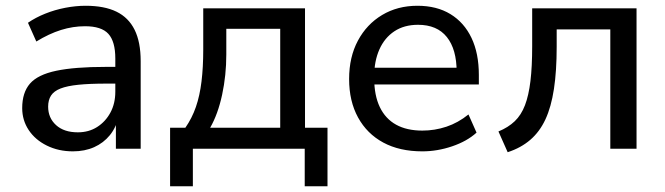

<svg xmlns="http://www.w3.org/2000/svg" viewBox="-20 -516 2306 666"><path d="M233 9Q183 9 142.5 -11Q102 -31 79.5 -65Q57 -99 57 -141Q57 -195 84 -226Q111 -257 175 -270.5Q239 -284 347 -284H394V-226H349Q291 -226 252 -222Q213 -218 190 -209Q167 -200 157 -184.5Q147 -169 147 -146Q147 -107 174.5 -82Q202 -57 250 -57Q288 -57 317 -75.5Q346 -94 363 -125.5Q380 -157 380 -198V-313Q380 -372 356 -398.5Q332 -425 275 -425Q233 -425 191.5 -412Q150 -399 106 -372L77 -437Q103 -455 136.5 -468.5Q170 -482 206.5 -489Q243 -496 277 -496Q342 -496 384 -475.5Q426 -455 447 -412.5Q468 -370 468 -304V0H382V-111H391Q383 -74 361 -47Q339 -20 306.5 -5.5Q274 9 233 9Z M570 130V-73H623Q646 -106 659.5 -145Q673 -184 679 -233.5Q685 -283 685 -344V-487H1038V-73H1116V130H1037V0H649V130ZM709 -73H952V-416H765V-327Q765 -255 750.5 -187.5Q736 -120 709 -73Z M1445 9Q1366 9 1309.5 -21.5Q1253 -52 1222 -108.5Q1191 -165 1191 -242Q1191 -318 1221.5 -375Q1252 -432 1305.5 -464Q1359 -496 1428 -496Q1495 -496 1542.5 -467Q1590 -438 1615.5 -384.5Q1641 -331 1641 -256V-223H1262V-281H1581L1564 -267Q1564 -345 1530 -387.5Q1496 -430 1430 -430Q1382 -430 1348 -407.5Q1314 -385 1296 -344.5Q1278 -304 1278 -251V-245Q1278 -185 1297.5 -144.5Q1317 -104 1354 -83.5Q1391 -63 1445 -63Q1488 -63 1528.5 -76.5Q1569 -90 1605 -119L1633 -56Q1600 -26 1548.5 -8.5Q1497 9 1445 9Z M1741 12 1709 -60Q1743 -74 1765.5 -95.5Q1788 -117 1801 -151Q1814 -185 1820 -235Q1826 -285 1826 -356V-487H2188V0H2097V-414H1911V-354Q1911 -270 1901.5 -207.5Q1892 -145 1872 -102Q1852 -59 1819.5 -31Q1787 -3 1741 12Z"/></svg>

Font: Nunito Sans 12pt Medium
Style: Regular
Weight: 500
Designer: Vernon Adams
Foundry: Vernon Adams
Version: Version 3.101;gftools[0.9.27]